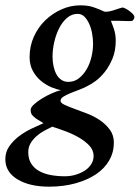

<svg xmlns="http://www.w3.org/2000/svg" viewBox="-71 -467 524 720"><path d="M220 -415Q198 -415 180.5 -400Q163 -385 151 -361.5Q139 -338 132.5 -309.5Q126 -281 126 -255Q126 -237 129.5 -220Q133 -203 140 -189.5Q147 -176 158.5 -168Q170 -160 185 -160Q208 -160 225 -173.5Q242 -187 254 -207.5Q266 -228 272 -253.5Q278 -279 278 -303Q278 -321 274.5 -341Q271 -361 263.5 -377.5Q256 -394 245.5 -404.5Q235 -415 220 -415ZM172 194Q194 194 213.5 188Q233 182 248 172Q263 162 271.5 148Q280 134 280 118Q280 96 264 79Q248 62 224.5 48.5Q201 35 174 25Q147 15 125 8Q110 15 94.5 23.5Q79 32 65.5 44Q52 56 43.5 70.5Q35 85 35 104Q35 129 46 146.5Q57 164 76 174.5Q95 185 119.5 189.5Q144 194 172 194ZM230 -447Q259 -447 279.5 -440Q300 -433 319 -424Q320 -423 326 -423Q339 -423 359.5 -430Q380 -437 389 -439Q394 -438 401.5 -434Q409 -430 416 -424.5Q423 -419 428 -413.5Q433 -408 433 -403Q433 -398 429.5 -393Q426 -388 420 -388Q416 -388 408 -388Q400 -388 390.5 -388.5Q381 -389 372 -389Q363 -389 357 -389H345Q347 -384 355 -362Q363 -340 363 -315Q363 -276 350.5 -246.5Q338 -217 321 -196Q304 -175 286.5 -162.5Q269 -150 258 -145Q246 -138 228.5 -131.5Q211 -125 195 -118.5Q179 -112 167.5 -105Q156 -98 156 -89Q156 -81 171 -74Q186 -67 208 -59Q230 -51 256 -41Q282 -31 304 -16Q326 -1 341 19.5Q356 40 356 68Q356 104 338.5 134.5Q321 165 289 186.5Q257 208 212 220.5Q167 233 113 233Q40 233 -5.5 205.5Q-51 178 -51 130Q-51 103 -36.5 82Q-22 61 -0.5 44.5Q21 28 46 16Q71 4 92 -5Q86 -9 81 -12Q76 -15 72 -17.5Q68 -20 66 -21Q58 -27 51 -34Q44 -41 44 -55Q44 -64 56.5 -75.5Q69 -87 87 -98Q105 -109 124.5 -117.5Q144 -126 158 -129Q143 -131 122.5 -139.5Q102 -148 83.5 -163Q65 -178 52.5 -200.5Q40 -223 40 -253Q40 -294 56 -329.5Q72 -365 99 -391Q126 -417 160 -432Q194 -447 230 -447Z"/></svg>

Font: Vermiglione Medium
Style: Italic
Weight: 500
Italic angle: -11°
Version: Version 1.000